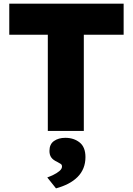

<svg xmlns="http://www.w3.org/2000/svg" viewBox="-20 -720 731 1056"><path d="M243 0V-529H31V-700H660V-529H441V0ZM240 256Q254 251 273 242Q292 233 306.5 221Q321 209 321 196Q321 186 314 181.5Q307 177 294 170Q272 160 262 146Q252 132 252 110Q252 73 277 55.5Q302 38 339 38Q386 38 418 63.5Q450 89 450 144Q450 177 439 204.5Q428 232 406.5 253.5Q385 275 355 290.5Q325 306 288 316Z"/></svg>

Font: Mach ExtraBold
Style: Regular
Weight: 800
Version: Version 1.002